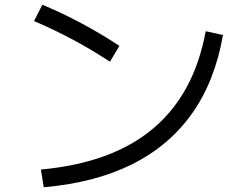

<svg xmlns="http://www.w3.org/2000/svg" viewBox="-20 -766 1040 812"><path d="M153 -49Q304 -63 422 -106Q540 -149 626.5 -221.5Q713 -294 769 -396.5Q825 -499 850 -634L923 -618Q889 -423 792.5 -286.5Q696 -150 539 -71.5Q382 7 165 26ZM445 -505Q366 -557 286 -599.5Q206 -642 124 -677L159 -746Q325 -677 485 -572Z"/></svg>

Font: M PLUS 1
Style: Regular
Weight: 400
Designer: Coji Morishita
Foundry: UNDERFOREST DESIGN
Version: Version 1.001